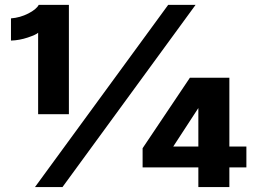

<svg xmlns="http://www.w3.org/2000/svg" viewBox="-20 -757 1053 777"><path d="M121.6 0 660.6 -737.3H771.5L232.9 0ZM258.8 -737.3V-294.9H134.3V-624.5Q126.5 -616.7 92.5 -605.2Q58.6 -593.8 24.4 -592.8V-682.6Q61.5 -685.5 94.5 -702.4Q127.4 -719.2 136.7 -737.3ZM782.7 0V-79.6H557.1V-157.2L748.5 -442.4H908.2V-164.1H977.1V-79.6H908.2V0ZM782.7 -164.1V-319.8L681.2 -164.1Z"/></svg>

Font: Epilogue
Style: Bold
Weight: 700
Designer: Tyler Finck
Foundry: Etcetera Type Co
Version: Version 2.112